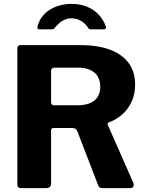

<svg xmlns="http://www.w3.org/2000/svg" viewBox="-20 -976 762 996"><path d="M672 -27Q676 -16 671.5 -8Q667 0 657 0H510Q493 0 488 -18L380 -298Q374 -312 352 -312H257Q250 -312 247.5 -308Q245 -304 245 -301V-24Q245 0 218 0H91Q79 0 74.5 -5Q70 -10 70 -20V-723Q70 -742 86 -742H398Q532 -742 606.5 -689Q681 -636 681 -538Q681 -487 662 -447Q643 -407 612 -380.5Q581 -354 544 -341Q535 -338 540 -326L672 -27ZM382 -430Q439 -430 469.5 -454.5Q500 -479 500 -526Q500 -575 469 -600Q438 -625 387 -625H264Q245 -625 245 -608V-447Q245 -430 259 -430H382ZM517 -824H452Q447 -824 443 -825.5Q439 -827 435 -835Q423 -854 400.5 -867.5Q378 -881 351 -881Q333 -881 317 -874.5Q301 -868 289 -857.5Q277 -847 268 -836Q263 -829 259.5 -826.5Q256 -824 248 -824H183Q177 -824 175 -828.5Q173 -833 174 -837Q184 -877 210 -903Q236 -929 273 -942.5Q310 -956 351 -956Q394 -956 429.5 -942Q465 -928 490.5 -901.5Q516 -875 529 -839Q534 -824 517 -824Z"/></svg>

Font: Libre Franklin Thin
Style: Bold
Weight: 700
Version: Version 3.000